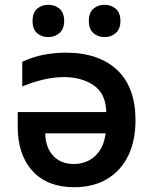

<svg xmlns="http://www.w3.org/2000/svg" viewBox="-20 -772 640 802"><path d="M254 -552Q393 -552 469.5 -479.5Q546 -407 546 -270Q546 -184 515.5 -121.5Q485 -59 427.5 -24.5Q370 10 290 10Q178 10 116 -57.5Q54 -125 54 -244V-304H424Q422 -381 371.5 -415.5Q321 -450 247 -450Q206 -450 163 -440Q120 -430 73 -411V-514Q118 -535 164 -543.5Q210 -552 254 -552ZM169 -215Q170 -156 202 -121.5Q234 -87 288 -87Q342 -87 378 -121Q414 -155 421 -215ZM417 -617Q389 -617 370 -634Q351 -651 351 -684Q351 -719 370 -735.5Q389 -752 417 -752Q444 -752 463.5 -735.5Q483 -719 483 -684Q483 -651 463.5 -634Q444 -617 417 -617ZM182 -617Q154 -617 135 -633.5Q116 -650 116 -684Q116 -719 135 -735.5Q154 -752 182 -752Q209 -752 228.5 -735.5Q248 -719 248 -684Q248 -651 228.5 -634Q209 -617 182 -617Z"/></svg>

Font: Noto Sans Mono SemiBold
Style: Regular
Weight: 600
Designer: Monotype Design Team
Foundry: Monotype Imaging Inc.
Version: Version 2.014; ttfautohint (v1.8.4.7-5d5b)